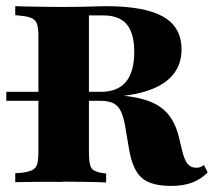

<svg xmlns="http://www.w3.org/2000/svg" viewBox="-22 -591 692 622"><path d="M-1.6 -264.5V-293.5H183.9V-264.5ZM102.4 -145.2V-472.6Q102.4 -498.4 98.4 -511.7Q94.4 -525 83.1 -531Q71.8 -537.1 50 -539.5L27.4 -541.9V-571Q44.4 -570.2 69 -569.8Q93.5 -569.4 120.6 -569Q147.6 -568.5 172.6 -568.5H183.9Q216.1 -568.5 240.7 -569Q265.3 -569.4 284.7 -570.2Q304 -571 320.2 -571Q446.8 -571 506.5 -537.1Q566.1 -503.2 566.1 -430.6Q566.1 -380.6 536.3 -346.4Q506.5 -312.1 447.6 -294.4Q388.7 -276.6 301.6 -276.6H193.5V-293.5H304.8Q358.9 -293.5 385.9 -325.8Q412.9 -358.1 412.9 -423.4Q412.9 -483.1 388.7 -512.1Q364.5 -541.1 312.1 -541.1H266.1V-145.2ZM532.3 11.3Q466.9 11.3 437.1 -14.9Q407.3 -41.1 396 -108.1L383.1 -184.7Q377.4 -215.3 368.5 -232.7Q359.7 -250 343.5 -257.3Q327.4 -264.5 301.6 -264.5H200V-284.7H295.2Q380.6 -284.7 434.3 -271.4Q487.9 -258.1 516.9 -227.4Q546 -196.8 558.1 -144.4L567.7 -104.8Q575 -73.4 585.5 -60.5Q596 -47.6 613.7 -47.6Q621 -47.6 627 -49.6Q633.1 -51.6 638.7 -56.5L650.8 -32.3Q628.2 -9.7 599.6 0.8Q571 11.3 532.3 11.3ZM172.6 -1.6Q147.6 -2.4 120.6 -2Q93.5 -1.6 69 -1.6Q44.4 -1.6 27.4 -0.8V-29.8L50 -31.5Q71.8 -34.7 83.1 -40.3Q94.4 -46 98.4 -59.3Q102.4 -72.6 102.4 -98.4V-145.2H266.1V-98.4Q266.1 -59.7 273.8 -47.2Q281.5 -34.7 308.9 -30.6L321.8 -29V0Q307.3 -0.8 286.3 -1.2Q265.3 -1.6 241.9 -2Q218.5 -2.4 196 -2.4H185.5Z"/></svg>

Font: Playfair 5pt SemiExpanded Light Black
Style: Regular
Weight: 900
Version: Version 2.203